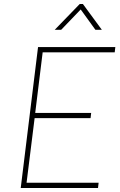

<svg xmlns="http://www.w3.org/2000/svg" viewBox="-20 -934 595 954"><path d="M376 -914H392L486 -786H454L381 -887L284 -786H252ZM169 -700H553L550 -674H192L155 -373H433L430 -347H152L112 -26H470L467 0H83Z"/></svg>

Font: Haskoy Thin
Style: Italic
Weight: 100
Designer: Ertekin Erdin
Foundry: Ertekin Erdin
Version: Version 2.000; ttfautohint (v1.8.4.7-5d5b)